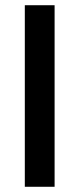

<svg xmlns="http://www.w3.org/2000/svg" viewBox="-20 -715 304 735"><path d="M189 -695V0H75V-695Z"/></svg>

Font: Poppins-tnum Medium
Style: Regular
Weight: 500
Designer: Ninad Kale (Devanagari), Jonny Pinhorn (Latin)
Foundry: Indian Type Foundry
Version: Version 4.004